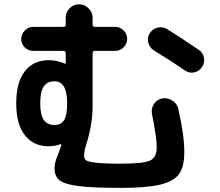

<svg xmlns="http://www.w3.org/2000/svg" viewBox="-20 -827 1040 906"><path d="M237.3 -443.4Q203.1 -443.4 186.5 -418.9Q169.9 -394.5 169.9 -339.8Q169.9 -285.2 186.5 -261.2Q203.1 -237.3 237.3 -237.3Q268.6 -237.3 282.7 -260.7Q296.9 -284.2 296.9 -339.8Q296.9 -443.4 237.3 -443.4ZM210 -136.7Q138.7 -136.7 97.7 -188.5Q56.6 -240.2 56.6 -339.8Q56.6 -438.5 97.2 -490.7Q137.7 -543 210 -543Q249 -543 287.1 -526.4H289.1Q290 -526.4 290 -528.3V-575.2Q290 -586.9 279.3 -586.9H136.7Q113.3 -586.9 96.7 -603.5Q80.1 -620.1 80.1 -643.1Q80.1 -666 97.2 -683.1Q114.3 -700.2 136.7 -700.2H279.3Q290 -700.2 290 -710.9V-743.2Q290 -769.5 308.6 -788.1Q327.1 -806.6 353 -806.6Q378.9 -806.6 397.9 -787.6Q417 -768.6 417 -743.2V-710.9Q417 -700.2 427.7 -700.2H523.4Q546.9 -700.2 563.5 -683.1Q580.1 -666 580.1 -643.1Q580.1 -620.1 563 -603.5Q545.9 -586.9 523.4 -586.9H427.7Q417 -586.9 417 -575.2V-327.1Q417 -242.2 388.7 -151.4Q377 -114.3 377 -94.7Q377 -78.1 384.8 -71.3Q392.6 -64.5 430.2 -59.6Q467.8 -54.7 549.8 -54.7Q658.2 -54.7 689 -69.8Q719.7 -85 719.7 -132.8Q719.7 -176.8 697.3 -288.1Q692.4 -314.5 706.1 -335.9Q719.7 -357.4 744.6 -362.3Q769.5 -367.2 792.5 -353Q815.4 -338.9 821.3 -313.5Q850.6 -184.6 849.6 -107.4Q849.6 -41 825.2 -6.3Q800.8 28.3 736.8 43.9Q672.9 59.6 549.8 59.6Q416 59.6 349.1 50.8Q282.2 42 259.8 22.9Q237.3 3.9 237.3 -33.2Q237.3 -59.6 252.9 -95.7Q265.6 -128.9 269.5 -142.6Q269.5 -145.5 268.6 -146.5H265.6Q236.3 -136.7 210 -136.7ZM918 -591.8Q937.5 -579.1 942.4 -554.7Q947.3 -530.3 932.6 -509.8Q919.9 -490.2 896.5 -485.4Q873 -480.5 853.5 -494.1Q804.7 -528.3 705.1 -589.8Q685.5 -602.5 679.7 -626.5Q673.8 -650.4 686.5 -669.9Q700.2 -691.4 723.6 -696.8Q747.1 -702.1 767.6 -690.4Q844.7 -641.6 918 -591.8Z"/></svg>

Font: Rounded-X Mgen+ 1mn bold
Style: Bold
Weight: 700
Designer: [Source Han Sans]
Ryoko NISHIZUKA  (kana & ideographs); Paul D. Hunt (Latin, Greek & Cyrillic); Wenlong ZHANG  (bopomofo
Version: Version 1.059.20150602